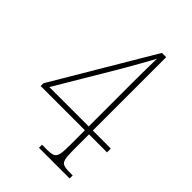

<svg xmlns="http://www.w3.org/2000/svg" viewBox="-213 -802 890 890"><g transform="rotate(45 232.5 -357.0)"><path d="M215 0V-20H248Q274 -20 286.5 -25.5Q299 -31 303.5 -48.5Q308 -66 308 -103V-208H18V-226L307 -714H335V-233H453V-208H335V-103Q335 -66 339 -48.5Q343 -31 355.5 -25.5Q368 -20 395 -20H416V0ZM50 -233H308V-446Q308 -475 308 -518Q308 -561 308.5 -604.5Q309 -648 310 -679Q306 -671 294.5 -650.5Q283 -630 268.5 -604Q254 -578 239.5 -553Q225 -528 215 -511Z"/></g></svg>

Font: Noto Serif Lao Condensed Thin
Style: Regular
Weight: 100
Width: 3
Designer: Monotype Design Team
Foundry: Monotype Imaging Inc.
Version: Version 2.003; ttfautohint (v1.8.4.7-5d5b)